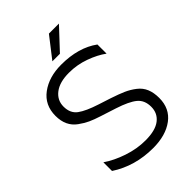

<svg xmlns="http://www.w3.org/2000/svg" viewBox="-255 -980 1097 1097"><g transform="rotate(-45 293.5 -432.0)"><path d="M473 -165Q473 -218 438.5 -246.5Q404 -275 324 -301L231 -331Q190 -344 163 -356.5Q136 -369 107 -390Q78 -411 63.5 -442Q49 -473 49 -515Q49 -602 114.5 -650.5Q180 -699 279 -699Q418 -699 507 -634V-560Q465 -591 404 -613Q343 -635 278 -635Q202 -635 160.5 -603Q119 -571 119 -520Q119 -466 155.5 -439Q192 -412 270 -387L344 -363Q395 -346 426.5 -332Q458 -318 486.5 -296Q515 -274 528 -242.5Q541 -211 541 -168Q541 -83 478.5 -36.5Q416 10 314 10Q168 10 55 -64V-134Q106 -99 175.5 -75.5Q245 -52 314 -52Q394 -52 433.5 -82.5Q473 -113 473 -165ZM355 -874H436L318 -748H257Z"/></g></svg>

Font: Roundo
Style: Regular
Weight: 400
Designer: Namrata Goyal (Gurmukhi), Shiva Nallaperumal (Latin)
Foundry: Indian Type Foundry
Version: Version 1.000;PS 1.0;hotconv 1.0.88;makeotf.lib2.5.647800